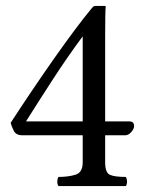

<svg xmlns="http://www.w3.org/2000/svg" viewBox="-20 -630 490 650"><path d="M418 -219Q434 -219 434 -203Q434 -194 424.5 -183Q415 -172 404 -172H336V-80Q336 -45 352.5 -38Q369 -31 406 -31Q410 -25 410 -14Q410 -6 406 0H178Q174 -6 174 -14Q174 -25 178 -31Q211 -31 235.5 -38.5Q260 -46 260 -80V-172H56Q34 -172 26.5 -187.5Q19 -203 16 -214Q51 -268 88.5 -323.5Q126 -379 162.5 -431Q199 -483 231.5 -526.5Q264 -570 288 -599Q291 -603 294.5 -606.5Q298 -610 304 -610H336L338 -608Q337 -602 336.5 -575.5Q336 -549 336 -511V-219ZM260 -507Q208 -437 157.5 -359Q107 -281 68 -219H260Z"/></svg>

Font: Pochaevsk
Style: Regular
Weight: 400
Version: Version 1.210; ttfautohint (v1.8.4.7-5d5b)